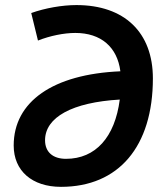

<svg xmlns="http://www.w3.org/2000/svg" viewBox="-20 -723 626 753"><path d="M275.4 -593.8C376 -593.8 439.9 -538.6 452.1 -443.4C188 -432.1 33.7 -324.7 33.7 -152.3C33.7 -53.2 105.5 9.8 219.2 9.8C445.3 9.8 579.6 -148.4 579.6 -415.5C579.6 -596.2 467.8 -703.1 279.8 -703.1C223.6 -703.1 157.2 -691.4 102.5 -671.9L128.9 -564C175.8 -582.5 230.5 -593.8 275.4 -593.8ZM449.7 -332.5C430.7 -185.1 355 -100.1 238.8 -100.1C187 -100.1 156.7 -127 156.7 -172.9C156.7 -263.7 264.6 -321.8 449.7 -332.5Z"/></svg>

Font: Cascadia Code SemiBold
Style: Italic
Weight: 600
Italic angle: -10°
Monospace: yes
Designer: Aaron Bell
Foundry: Saja Typeworks
Version: Version 2404.023